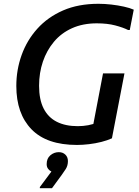

<svg xmlns="http://www.w3.org/2000/svg" viewBox="-20 -752 731 1012"><path d="M66 -299Q66 -384 94 -462Q122 -540 177 -601Q232 -662 312.5 -697Q393 -732 499 -732Q532 -732 567 -728Q602 -724 633.5 -717Q665 -710 685 -701L664 -594H655Q629 -607 587.5 -618Q546 -629 490 -629Q417 -629 360 -603.5Q303 -578 264.5 -532Q226 -486 206 -427Q186 -368 186 -300Q186 -227 210 -180Q234 -133 279.5 -110Q325 -87 390 -87Q418 -87 445 -92Q472 -97 494 -107L464 -56L523 -365H636L570 -23Q546 -12 514.5 -4Q483 4 449 8Q415 12 386 12Q226 12 146 -70.5Q66 -153 66 -299ZM251 152Q243 149 234.5 139Q226 129 226 113Q226 83 245.5 66.5Q265 50 290 50Q311 50 324.5 63Q338 76 338 97Q338 121 326.5 139Q315 157 306 169L254 240H190V234Z"/></svg>

Font: Kufam Medium
Style: Italic
Weight: 500
Italic angle: -11°
Designer: Artur Schmal
Foundry: Original Type
Version: Version 1.301; ttfautohint (v1.8.3)